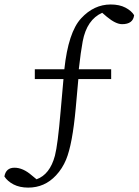

<svg xmlns="http://www.w3.org/2000/svg" viewBox="-46 -730 619 857"><path d="M-26.4 57.6Q-19.5 18.6 18.6 18.6Q56.6 18.6 95.7 52.7L117.2 70.3Q176.8 48.8 199.2 -35.2Q211.9 -84 224.6 -233.4L237.3 -377H109.4V-420.9H241.2Q258.8 -585.9 315.9 -647.9Q373 -710 448.2 -710Q487.3 -710 514.2 -695.8Q541 -681.6 552.7 -662.1Q547.9 -622.1 499 -622.1Q470.7 -622.1 430.7 -655.3L410.2 -672.9Q341.8 -642.6 323.2 -545.9Q314.5 -500 305.7 -420.9H450.2V-377H303.7L292 -247.1Q277.3 -85.9 249 -17.6Q232.4 22.5 204.1 52.7Q153.3 107.4 80.1 107.4Q42 107.4 14.6 93.3Q-12.7 79.1 -26.4 57.6ZM196.3 18.6ZM334 -622.1Z"/></svg>

Font: GenEi Koburi Mincho v6
Style: Regular
Weight: 400
Designer: o_tamon (Modified)
Foundry: o_tamon / Adobe Systems Incorporated
Version: Version 6.1